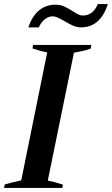

<svg xmlns="http://www.w3.org/2000/svg" viewBox="-33 -920 548 940"><path d="M238 -897Q262 -897 280 -889Q298 -881 322 -866Q339 -855 350 -849.5Q361 -844 373 -844Q422 -844 446 -900H495Q458 -786 364 -786Q344 -786 325.5 -794Q307 -802 282 -817Q261 -829 248.5 -834.5Q236 -840 225 -840Q204 -840 186 -825.5Q168 -811 157 -786H106Q124 -841 158 -869Q192 -897 238 -897ZM-10 -17Q25 -27 71 -37L198 -663Q168 -669 126 -683L129 -700H414L411 -682Q392 -674 364.5 -669Q337 -664 329 -662L201 -36Q232 -30 275 -16L272 0H-13Z"/></svg>

Font: Trirong SemiBold
Style: Italic
Weight: 600
Italic angle: -12°
Designer: Katatrad Team
Foundry: CadsonDemak
Version: Version 1.001